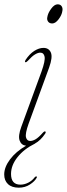

<svg xmlns="http://www.w3.org/2000/svg" viewBox="-36 -667 310 888"><path d="M205.5 -558.5Q192.5 -558.5 186.2 -567.5Q180 -576.5 183 -588.5Q185.5 -606 200.5 -626.5Q215.5 -647 230.5 -647Q243.5 -647 249.2 -638Q255 -629 252.5 -616.5Q250 -597.5 235.2 -578Q220.5 -558.5 205.5 -558.5ZM96 -94Q80 -49 84.2 -32Q88.5 -15 104 -15Q115 -15 128.8 -23Q142.5 -31 162 -53Q169.5 -61 173.5 -59Q177.5 -56.5 173 -49Q152 -17.5 125.5 -3H126Q75 22 45 59.8Q15 97.5 15 137.5Q15 187 58.5 187Q76.5 187 94.8 177.8Q113 168.5 124 153.5Q128 148.5 132 149Q136.5 149.5 133.5 155.5Q125 171.5 102.5 186.2Q80 201 51 201Q18.5 201 1 184.5Q-16.5 168 -16.5 140Q-16.5 106 10.5 70Q37.5 34 84.5 7Q62.5 4.5 54.8 -17Q47 -38.5 62.5 -80.5L156 -336Q174 -386.5 170.2 -405Q166.5 -423.5 150 -423.5Q139.5 -423.5 125.8 -415.2Q112 -407 92.5 -385.5Q85 -377.5 81 -379.5Q77.5 -381.5 82 -389.5Q100.5 -417.5 122.5 -431.5Q144.5 -445.5 165 -445.5Q190 -445.5 199.2 -424Q208.5 -402.5 191 -354Z"/></svg>

Font: Fraunces 72pt Thin
Style: Italic
Weight: 100
Italic angle: -16°
Version: Version 1.000;[b76b70a41]